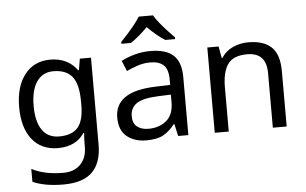

<svg xmlns="http://www.w3.org/2000/svg" viewBox="-62 -864 1918 1202"><g transform="rotate(-5 897.0 -263.0)"><path d="M275 -546Q328 -546 370.5 -526Q413 -506 443 -465H448L460 -536H530V9Q530 124 471.5 182Q413 240 290 240Q172 240 97 206V125Q176 167 295 167Q364 167 403.5 126.5Q443 86 443 16V-5Q443 -17 444 -39.5Q445 -62 446 -71H442Q388 10 276 10Q172 10 113.5 -63Q55 -136 55 -267Q55 -395 113.5 -470.5Q172 -546 275 -546ZM287 -472Q220 -472 183 -418.5Q146 -365 146 -266Q146 -167 182.5 -114.5Q219 -62 289 -62Q370 -62 407 -105.5Q444 -149 444 -246V-267Q444 -377 406 -424.5Q368 -472 287 -472Z M903 -545Q1001 -545 1048 -502Q1095 -459 1095 -365V0H1031L1014 -76H1010Q975 -32 936.5 -11Q898 10 830 10Q757 10 709 -28.5Q661 -67 661 -149Q661 -229 724 -272.5Q787 -316 918 -320L1009 -323V-355Q1009 -422 980 -448Q951 -474 898 -474Q856 -474 818 -461.5Q780 -449 747 -433L720 -499Q755 -518 803 -531.5Q851 -545 903 -545ZM929 -259Q829 -255 790.5 -227Q752 -199 752 -148Q752 -103 779.5 -82Q807 -61 850 -61Q918 -61 963 -98.5Q1008 -136 1008 -214V-262ZM940 -766Q952 -744 974.5 -716.5Q997 -689 1021.5 -662.5Q1046 -636 1065 -617V-606H1003Q977 -622 949 -645.5Q921 -669 894 -696Q867 -669 840 -646Q813 -623 787 -606H727V-617Q746 -637 769.5 -663Q793 -689 815 -716.5Q837 -744 850 -766Z M1519 -546Q1615 -546 1664 -499.5Q1713 -453 1713 -349V0H1626V-343Q1626 -472 1506 -472Q1417 -472 1383 -422Q1349 -372 1349 -278V0H1261V-536H1332L1345 -463H1350Q1376 -505 1422 -525.5Q1468 -546 1519 -546Z"/></g></svg>

Font: Noto Sans Tagbanwa
Style: Regular
Weight: 400
Designer: Monotype Design Team
Foundry: Monotype Imaging Inc.
Version: Version 2.001; ttfautohint (v1.8.4.7-5d5b)